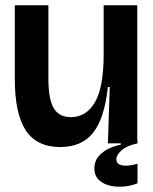

<svg xmlns="http://www.w3.org/2000/svg" viewBox="-20 -542 580 726"><path d="M208 14Q119 14 77.5 -49Q36 -112 36 -244V-522H163V-245Q163 -166 183.5 -132.5Q204 -99 248 -99Q306 -99 339 -155.5Q372 -212 372 -337V-522H499V-251V0H388L395 -213H388Q375 -94 332 -40Q289 14 208 14ZM500 151Q479 160 451.5 163Q424 166 398 160.5Q372 155 354.5 139Q337 123 337 95Q337 66 354.5 47Q372 28 395.5 18Q419 8 437 5V-10L500 -11V0Q459 9 439.5 26.5Q420 44 420 60Q420 76 434 81Q448 86 466.5 84Q485 82 500 77Z"/></svg>

Font: Bricolage Grotesque 96pt SemiBold
Style: Regular
Weight: 600
Designer: Mathieu Triay
Foundry: Atelier Triay
Version: Version 1.001; ttfautohint (v1.8.4.7-5d5b);gftools[0.9.33.de